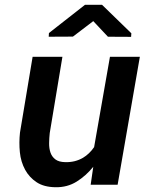

<svg xmlns="http://www.w3.org/2000/svg" viewBox="-20 -763 627 793"><path d="M209.5 10.3Q257.8 11.2 296.6 -12.9Q335.4 -37.1 365.2 -74.2L354.5 0H465.8L557.6 -528.3H434.1L368.7 -155.3Q358.9 -141.1 347.4 -130.1Q335.9 -119.1 322.8 -111.3Q307.1 -102.1 288.8 -97.4Q270.5 -92.8 249.5 -93.3Q223.1 -93.8 208.7 -104.7Q194.3 -115.7 188.5 -132.8Q182.6 -149.9 182.9 -171.4Q183.1 -192.9 185.5 -213.9L237.8 -528.3H114.7L62.5 -215.3Q58.1 -174.3 62 -134.5Q65.9 -94.7 84 -61.5Q101.1 -30.3 131.3 -10.3Q161.6 9.8 209.5 10.3ZM522.5 -625.5 401.4 -743.2H331.1L182.1 -626.5L181.2 -611.3L281.2 -611.8L365.2 -675.8L425.8 -611.3L521.5 -610.8Z"/></svg>

Font: Roboto Mono SemiBold
Style: Italic
Weight: 600
Italic angle: -10°
Monospace: yes
Designer: Google
Version: Version 3.000